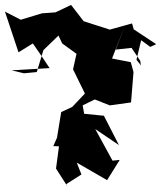

<svg xmlns="http://www.w3.org/2000/svg" viewBox="-50 -771 660 778"><path d="M47 -474 99 -479 126 -568 187 -627 202 -595 260 -553 246 -490 294 -392 243 -338 198 -317 181 -213 166 -179 189 -178 177 -88 225 -13 217 -24 280 -64 261 -112 384 -41 435 -123 406 -120 336 -248 432 -183 371 -302 291 -310 285 -344 334 -368 395 -344 481 -356 491 -479 480 -519 404 -534 458 -672 419 -570 483 -577 518 -525 521 -506 503 -529 522 -608 559 -581 583 -592 492 -652 485 -676 395 -651 289 -685 238 -751 175 -721 120 -717 34 -691 -30 -724 25 -559 83 -595C106 -562 129 -529 151 -495L-3 -486Z"/></svg>

Font: Hussar Lance
Style: ExBd
Weight: 700
Foundry: Cannot Into Space Fonts, PlusOne Fonts
Version: Version 2.270